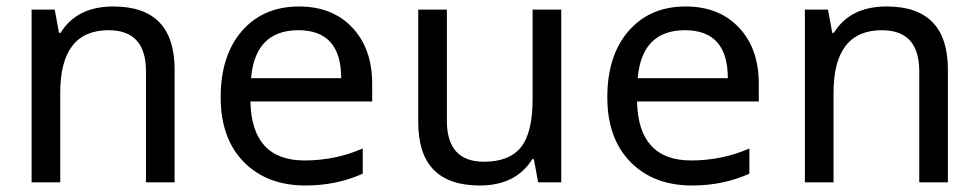

<svg xmlns="http://www.w3.org/2000/svg" viewBox="-20 -566 3040 596"><path d="M433.1 0V-345.2Q433.1 -472.2 316.9 -472.2Q167 -472.2 167 -277.8V0H78.1V-536.1H149.9L163.1 -463.9H168Q218.3 -545.9 332 -545.9Q522 -545.9 522 -350.1V0Z M1135.3 -251H757.3Q761.2 -67.9 925.3 -67.9Q1020.5 -67.9 1106 -105V-26.9Q1024.9 9.8 928.2 9.8Q808.6 9.8 736.8 -63.2Q665 -136.2 665 -264.2Q665 -394 731.2 -470Q797.4 -545.9 908.2 -545.9Q1011.7 -545.9 1073.5 -480.5Q1135.3 -415 1135.3 -306.2ZM759.3 -323.2H1039.1Q1039.1 -472.2 906.2 -472.2Q772 -472.2 759.3 -323.2Z M1650.4 0 1637.2 -71.8H1632.3Q1581.1 9.8 1469.2 9.8Q1278.3 9.8 1278.3 -186V-536.1H1367.2V-190.9Q1367.2 -64 1482.4 -64Q1561 -64 1597.2 -109.1Q1633.3 -154.3 1633.3 -257.8V-536.1H1722.2V0Z M2335.4 -251H1957.5Q1961.4 -67.9 2125.5 -67.9Q2220.7 -67.9 2306.2 -105V-26.9Q2225.1 9.8 2128.4 9.8Q2008.8 9.8 1937 -63.2Q1865.2 -136.2 1865.2 -264.2Q1865.2 -394 1931.4 -470Q1997.6 -545.9 2108.4 -545.9Q2211.9 -545.9 2273.7 -480.5Q2335.4 -415 2335.4 -306.2ZM1959.5 -323.2H2239.3Q2239.3 -472.2 2106.4 -472.2Q1972.2 -472.2 1959.5 -323.2Z M2833.5 0V-345.2Q2833.5 -472.2 2717.3 -472.2Q2567.4 -472.2 2567.4 -277.8V0H2478.5V-536.1H2550.3L2563.5 -463.9H2568.4Q2618.7 -545.9 2732.4 -545.9Q2922.4 -545.9 2922.4 -350.1V0Z"/></svg>

Font: Droid Sans Mono
Style: Regular
Weight: 400
Monospace: yes
Foundry: Ascender Corporation
Version: Version 1.00 build 112